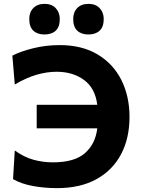

<svg xmlns="http://www.w3.org/2000/svg" viewBox="-20 -961 728 994"><path d="M274.5 13Q210.5 13 150.5 2Q90.5 -9 47.5 -33.5L56.5 -182Q104 -147.5 153.2 -134Q202.5 -120.5 253.5 -120.5Q366.5 -120.5 420.5 -168.8Q474.5 -217 483.5 -296.5H170V-418.5H483.5Q473 -504.5 415 -547Q357 -589.5 273 -589.5Q222.5 -589.5 168.5 -573.8Q114.5 -558 56.5 -523.5L44 -673Q85.5 -694.5 151 -711Q216.5 -727.5 289 -727.5Q404.5 -727.5 485.2 -679.2Q566 -631 608.2 -547Q650.5 -463 650.5 -355.5Q650.5 -245.5 606.8 -162.5Q563 -79.5 479 -33.2Q395 13 274.5 13ZM437.5 -782.5Q401 -782.5 380 -802.2Q359 -822 359 -862.5Q359 -898 380 -919.5Q401 -941 438.5 -941Q475 -941 496 -918.8Q517 -896.5 517 -862.5Q517 -822 495.8 -802.2Q474.5 -782.5 437.5 -782.5ZM210 -782.5Q173.5 -782.5 152.5 -802.2Q131.5 -822 131.5 -862.5Q131.5 -898 152.8 -919.5Q174 -941 211 -941Q247.5 -941 268.5 -918.8Q289.5 -896.5 289.5 -862.5Q289.5 -822 268.5 -802.2Q247.5 -782.5 210 -782.5Z"/></svg>

Font: Heraclito
Style: Bold
Weight: 700
Designer: Kostas Bartsokas (font) & Cristiano Sobral (main changes)
Foundry: Kostas Bartsokas (font) & Cristiano Sobral (main changes)
Version: Version 1.00;July 8, 2020;FontCreator 13.0.0.2655 64-bit